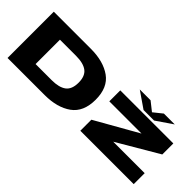

<svg xmlns="http://www.w3.org/2000/svg" viewBox="3 -1358 1981 1981"><g transform="rotate(45 993.0 -367.5)"><path d="M70.5 0V-675H611.5Q794.5 -675 906.5 -595.2Q1018.5 -515.5 1018.5 -338.2Q1018.5 -161 906.5 -80.5Q794.5 0 611.5 0ZM319.5 -160H554Q661.5 -160 715.5 -200.5Q769.5 -241 769.5 -338Q769.5 -434 715.5 -474.8Q661.5 -515.5 554 -515.5H319.5ZM1132.5 0V-161L1599.5 -426H1129.5V-586H1903.5V-425L1452.5 -160H1911.5V0ZM1442.5 -612.5 1265 -735H1422.5L1520.5 -657.5L1617 -735H1775.5L1596 -612.5Z"/></g></svg>

Font: Anybody UltraExpanded ExtraBold
Style: Regular
Weight: 800
Width: 9
Designer: Tyler Finck
Foundry: Etcetera Type Company
Version: Version 1.010; ttfautohint (v1.8.3) -l 8 -r 50 -G 200 -x 14 